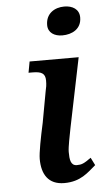

<svg xmlns="http://www.w3.org/2000/svg" viewBox="-55 -799 457 846"><g transform="rotate(-5 173.5 -376.5)"><path d="M243 -638C286 -638 328 -659 328 -710C328 -747 298 -764 262 -764C219 -764 180 -740 180 -689C180 -655 208 -638 243 -638ZM195 11C268 11 301 -26 337 -56L320 -90C288 -67 278 -63 257 -63C229 -63 226 -91 226 -124C226 -146 237 -197 243 -229L306 -536H89L80 -487H97C137 -487 154 -478 154 -446C154 -426 152 -416 148 -399L123 -262C109 -198 96 -132 96 -104C96 -37 124 11 195 11Z"/></g></svg>

Font: Noto Serif Semi
Style: Italic
Weight: 600
Italic angle: -12°
Designer: Monotype Design Team
Foundry: Monotype Imaging Inc.
Version: Version 1.901